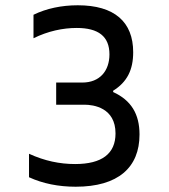

<svg xmlns="http://www.w3.org/2000/svg" viewBox="-20 -699 640 728"><path d="M300 -302C334 -302 418 -291 418 -193C418 -116 366 -77 265 -77C206 -77 149 -89 90 -116V-27C142 -3 202 9 267 9C428 9 509 -64 509 -189C509 -267 477 -319 409 -350V-355C462 -388 485 -434 485 -501C485 -616 414 -679 275 -679C214 -679 156 -667 107 -643V-554C162 -581 218 -593 271 -593C353 -593 395 -561 395 -493C395 -431 359 -386 292 -386H193V-302Z"/></svg>

Font: LT Wave Mono
Style: Regular
Weight: 400
Designer: Daniel Lyons
Version: Version 2.5 (Glyphs App)